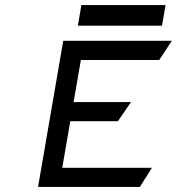

<svg xmlns="http://www.w3.org/2000/svg" viewBox="-20 -742 740 762"><path d="M303 -722 289 -640H623L637 -722ZM301 -504H612L662 -580H231L131 0H535L583 -76H227L259 -261H448L500 -337H272Z"/></svg>

Font: Charger Monospace
Style: Regular
Weight: 400
Designer: Jasper
Foundry: Cannot Into Space Fonts
Version: Version 0.980